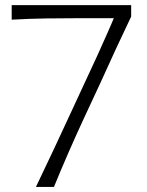

<svg xmlns="http://www.w3.org/2000/svg" viewBox="-20 -734 579 754"><path d="M121.1 0Q156.2 -72.8 190.4 -145.8Q224.6 -218.8 257.3 -289.6L360.8 -512.7Q379.4 -554.2 397.7 -595Q416 -635.7 433.1 -677.2L447.8 -662.6H296.4Q229.5 -662.6 161.6 -661.6Q93.8 -660.6 25.9 -656.7V-713.9H495.1V-668.9Q464.8 -606 435.5 -542.5Q406.2 -479 375.5 -411.1L306.2 -262.2Q276.4 -197.8 247.6 -131.8Q218.8 -65.9 191.9 0Z"/></svg>

Font: Pinar-VF
Style: Regular
Weight: 300
Designer: Amin Abedi
Version: Version 3.0